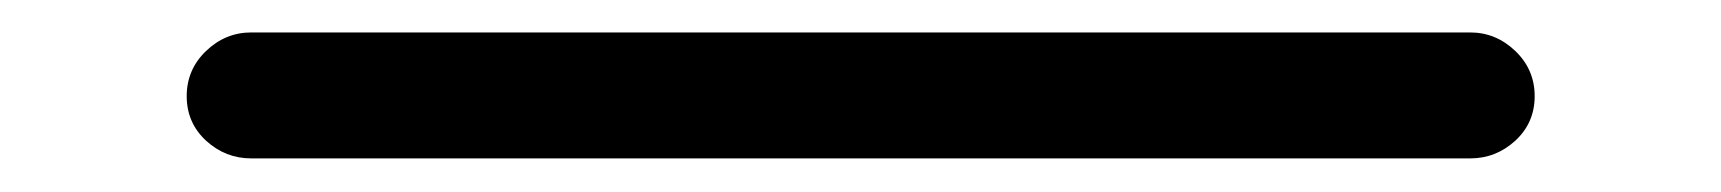

<svg xmlns="http://www.w3.org/2000/svg" viewBox="-20 -418 1040 116"><path d="M131.8 -322.3Q116.2 -322.3 104.5 -333Q92.8 -343.8 92.8 -359.9Q92.8 -376 104.5 -387.2Q116.2 -398.4 131.8 -398.4H868.2Q883.8 -398.4 895.5 -387.2Q907.2 -376 907.2 -359.9Q907.2 -343.8 895.5 -333Q883.8 -322.3 868.2 -322.3Z"/></svg>

Font: Rounded Mgen+ 1m regular
Style: Regular
Weight: 400
Designer: [Source Han Sans]
Ryoko NISHIZUKA  (kana & ideographs); Paul D. Hunt (Latin, Greek & Cyrillic); Wenlong ZHANG  (bopomofo
Version: Version 1.059.20150602